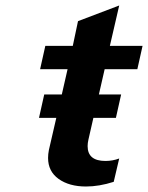

<svg xmlns="http://www.w3.org/2000/svg" viewBox="-20 -667 539 699"><path d="M205 -323 226 -415H126L145 -500H245L264 -590L414 -647L380 -500H499L480 -415H361L340 -323H421L402 -238H320L302 -159Q299 -146 299 -135Q299 -81 364 -81Q390 -81 414 -90L394 -5Q341 12 293 12Q232 12 193.5 -15.5Q155 -43 155 -92Q155 -106 158 -121L185 -238H122L141 -323Z"/></svg>

Font: Perun
Style: Bold Italic
Weight: 700
Italic angle: -12°
Foundry: Copyright (c) Stefan Peev, Context Ltd, 2016
Version: Version 1.027